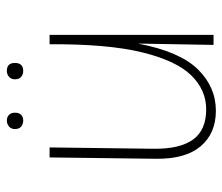

<svg xmlns="http://www.w3.org/2000/svg" viewBox="-66 -594 666 575"><g transform="rotate(-90 267.5 -306.0)"><path d="M224 7Q156 7 117.5 -38.5Q79 -84 80 -172L84 -491H114L110 -180Q109 -101 137.5 -61.5Q166 -22 228 -22Q286 -22 330 -67Q374 -112 399 -215Q424 -318 423 -491H451V0H421L425 -226Q401 -101 348 -47Q295 7 224 7ZM195 -570Q184 -570 176.5 -576Q169 -582 169 -595Q169 -606 176.5 -612.5Q184 -619 195 -619Q205 -619 211.5 -612.5Q218 -606 218 -595Q218 -582 211.5 -576Q205 -570 195 -570ZM343 -570Q333 -570 325.5 -576Q318 -582 318 -595Q318 -606 325.5 -612.5Q333 -619 343 -619Q367 -619 367 -595Q367 -570 343 -570Z"/></g></svg>

Font: Livvic Thin
Style: Regular
Weight: 250
Designer: Jacques Le Bailly, Baron von Fonthausen
Version: Version 1.001; ttfautohint (v1.8.2)